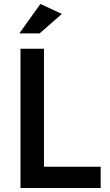

<svg xmlns="http://www.w3.org/2000/svg" viewBox="-20 -945 553 965"><path d="M183 -925 291 -875 179 -777H77ZM83 -700H201V-107H486V0H83Z"/></svg>

Font: Steamflix Grotesk
Style: Regular
Weight: 400
Designer: Julieta Ulanovsky
Foundry: Julieta Ulanovsky
Version: Version 4.000;PS 004.000;hotconv 1.0.88;makeotf.lib2.5.64775